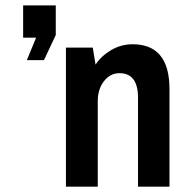

<svg xmlns="http://www.w3.org/2000/svg" viewBox="-20 -701 712 721"><path d="M66.9 -559.5V-680.7H189.4V-569.5L145.1 -475.2H80.8L115.6 -559.5ZM477.8 -534.8Q616.4 -534.8 616.4 -366.6V0H498.3V-333.6Q498.3 -426.2 428.8 -426.2Q393.6 -426.2 370.3 -396Q347.1 -365.8 347.1 -321V0H227.6V-522.2H328.4L338.8 -458.3Q359.7 -490.4 397 -512.6Q434.4 -534.8 477.8 -534.8Z"/></svg>

Font: Puralecka Narrow
Style: Bold
Weight: 700
Designer: Hector Gatti, Marcela Romero, Pablo Cosgaya and Nicolas Silva
Version: Version 1.004;PS 001.004;hotconv 1.0.70;makeotf.lib2.5.58329